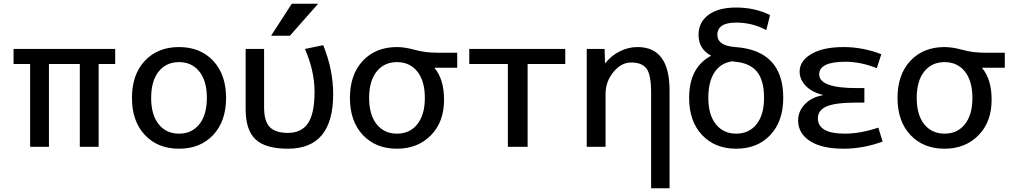

<svg xmlns="http://www.w3.org/2000/svg" viewBox="-20 -780 5380 1020"><path d="M404 -440H240V0H140V-440H52V-520H592V-440H504V0H404Z M749.5 -457Q818 -530 931 -530Q1044 -530 1112.5 -457Q1181 -384 1181 -260Q1181 -136 1112.5 -63Q1044 10 931 10Q818 10 749.5 -63Q681 -136 681 -260Q681 -384 749.5 -457ZM823 -120Q863 -70 931 -70Q999 -70 1039 -120Q1079 -170 1079 -260Q1079 -350 1039 -400Q999 -450 931 -450Q863 -450 823 -400Q783 -350 783 -260Q783 -170 823 -120Z M1530 -760H1670L1520 -590H1420ZM1697 -540Q1750 -410 1750 -280Q1750 10 1510 10Q1390 10 1337.5 -39.5Q1285 -89 1285 -200V-520H1383V-210Q1383 -136 1413 -105Q1443 -74 1510 -74Q1581 -74 1616 -125Q1651 -176 1651 -293Q1651 -403 1600 -520Z M2289 -420V-418Q2339 -358 2339 -250Q2339 -132 2269 -61Q2199 10 2089 10Q1976 10 1907.5 -63Q1839 -136 1839 -260Q1839 -384 1907.5 -457Q1976 -530 2089 -530Q2130 -530 2185 -515Q2240 -500 2299 -500H2409V-420ZM1981 -120Q2021 -70 2089 -70Q2157 -70 2197 -120Q2237 -170 2237 -260Q2237 -350 2197 -400Q2157 -450 2089 -450Q2021 -450 1981 -400Q1941 -350 1941 -260Q1941 -170 1981 -120Z M2783 -440V0H2678V-440H2473V-520H2983V-440Z M3192 -520 3194 -445H3196Q3228 -485 3273 -507.5Q3318 -530 3367 -530Q3537 -530 3537 -300V220H3439V-290Q3439 -381 3415.5 -414.5Q3392 -448 3332 -448Q3281 -448 3239 -397.5Q3197 -347 3197 -280V0H3097V-520Z M3758 -484Q3691 -520 3691 -595Q3691 -661 3743 -700.5Q3795 -740 3891 -740Q3990 -740 4071 -700L4051 -620Q3977 -660 3891 -660Q3791 -660 3791 -595Q3791 -537 3886 -530Q4141 -512 4141 -260Q4141 -136 4072.5 -63Q4004 10 3891 10Q3778 10 3709.5 -63Q3641 -136 3641 -260Q3641 -422 3758 -484ZM3870 -454Q3809 -446 3776 -396Q3743 -346 3743 -260Q3743 -170 3783 -120Q3823 -70 3891 -70Q3959 -70 3999 -120Q4039 -170 4039 -260Q4039 -353 4001.5 -399Q3964 -445 3886 -452Q3880 -452 3870 -454Z M4351 -274V-276Q4293 -290 4260.5 -324Q4228 -358 4228 -400Q4228 -456 4290 -493Q4352 -530 4462 -530Q4563 -530 4662 -492L4638 -418Q4551 -452 4472 -452Q4332 -452 4332 -385Q4332 -312 4532 -312H4572V-235H4532Q4417 -235 4371 -214.5Q4325 -194 4325 -152Q4325 -70 4468 -70Q4551 -70 4646 -102L4669 -28Q4566 10 4462 10Q4345 10 4282.5 -31Q4220 -72 4220 -140Q4220 -189 4256 -226.5Q4292 -264 4351 -274Z M5198 -420V-418Q5248 -358 5248 -250Q5248 -132 5178 -61Q5108 10 4998 10Q4885 10 4816.5 -63Q4748 -136 4748 -260Q4748 -384 4816.5 -457Q4885 -530 4998 -530Q5039 -530 5094 -515Q5149 -500 5208 -500H5318V-420ZM4890 -120Q4930 -70 4998 -70Q5066 -70 5106 -120Q5146 -170 5146 -260Q5146 -350 5106 -400Q5066 -450 4998 -450Q4930 -450 4890 -400Q4850 -350 4850 -260Q4850 -170 4890 -120Z"/></svg>

Font: Mplus 1p Medium
Style: Regular
Weight: 500
Version: Version 1.061